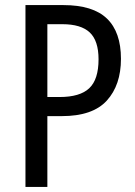

<svg xmlns="http://www.w3.org/2000/svg" viewBox="-20 -734 532 754"><path d="M229 -714Q345 -714 400 -661Q455 -608 455 -503Q455 -400 399.5 -339Q344 -278 223 -278H166V0H80V-714ZM225 -639H166V-353H214Q294 -353 330.5 -387.5Q367 -422 367 -501Q367 -574 332.5 -606.5Q298 -639 225 -639Z"/></svg>

Font: Noto Sans Thai Looped Condensed
Style: Regular
Weight: 400
Width: 3
Designer: Sasikarn Vongin, Ben Mitchell
Foundry: The Fontpad Ltd
Version: Version 1.001; ttfautohint (v1.8.4.7-5d5b)